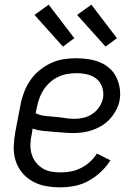

<svg xmlns="http://www.w3.org/2000/svg" viewBox="-20 -792 590 824"><path d="M239 12Q207 12 176.5 6.5Q146 1 120 -13.5Q94 -28 75 -51Q56 -74 47 -102.5Q38 -131 39 -163Q40 -195 46 -227L69 -347Q74 -373 84.5 -399.5Q95 -426 111.5 -449.5Q128 -473 151 -491.5Q174 -510 200.5 -522Q227 -534 253.5 -538Q280 -542 307 -542Q334 -542 360 -538Q386 -534 409 -524.5Q432 -515 450.5 -498.5Q469 -482 479.5 -460Q490 -438 494 -412.5Q498 -387 493 -360Q489 -339 478.5 -319.5Q468 -300 453 -283Q438 -266 419 -254Q400 -242 379 -234.5Q358 -227 337 -224Q316 -221 296 -221Q273 -221 251.5 -223Q230 -225 207.5 -226.5Q185 -228 163 -230.5Q141 -233 120 -240L116 -215Q111 -193 110.5 -172Q110 -151 115.5 -131.5Q121 -112 133 -96.5Q145 -81 161 -70.5Q177 -60 197.5 -56Q218 -52 240 -52Q261 -52 283 -56Q305 -60 326.5 -70.5Q348 -81 365.5 -97Q383 -113 396 -133L454 -104Q437 -77 412.5 -54Q388 -31 359.5 -15.5Q331 0 300 6Q269 12 239 12ZM300 -282Q320 -282 340 -287Q360 -292 377 -303.5Q394 -315 406 -333Q418 -351 422 -370Q426 -394 419 -416.5Q412 -439 395 -453Q378 -467 355 -472.5Q332 -478 308 -478Q289 -478 269 -474.5Q249 -471 230.5 -462.5Q212 -454 196 -440Q180 -426 168.5 -409Q157 -392 150 -373Q143 -354 139 -335L133 -306Q152 -297 173.5 -294.5Q195 -292 216 -290.5Q237 -289 258 -285.5Q279 -282 300 -282ZM433 -592 311 -728 372 -772 482 -628ZM250 -592 128 -728 189 -772 299 -628Z"/></svg>

Font: Lode
Style: Italic
Weight: 400
Italic angle: -11°
Monospace: yes
Designer: Belleve Invis
Foundry: Belleve Invis
Version: Version 29.2.0; ttfautohint (v1.8.3)